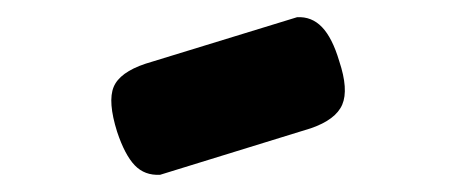

<svg xmlns="http://www.w3.org/2000/svg" viewBox="-20 -731 536 223"><path d="M166 -528Q148 -527 136.5 -539Q125 -551 116 -578Q105 -613 112 -630Q119 -647 149 -657L325 -711Q342 -712 354 -699.5Q366 -687 374 -660Q385 -627 377.5 -609.5Q370 -592 341 -582Z"/></svg>

Font: Fredoka SemiBold
Style: Regular
Weight: 600
Designer: Ben Nathan
Foundry: Milena B. Brandão, Ben Nathan
Version: Version 2.001